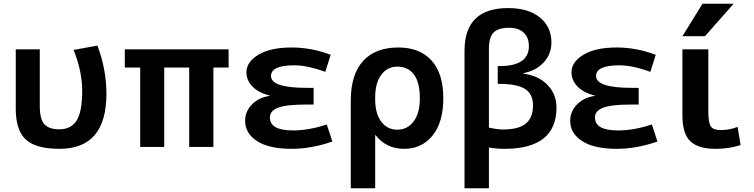

<svg xmlns="http://www.w3.org/2000/svg" viewBox="-20 -783 4015 1023"><path d="M547 -283Q547 10 297 10Q171 10 117.5 -39.5Q64 -89 64 -203V-520H192V-217Q192 -149 216 -121.5Q240 -94 297 -94Q358 -94 388 -140.5Q418 -187 418 -300Q418 -403 372 -517L499 -540Q547 -414 547 -283Z M988 -423H855V0H727V-423H645V-520H1198V-423H1117V0H988Z M1417 -274Q1357 -289 1325 -322Q1293 -355 1293 -398Q1293 -453 1357 -491.5Q1421 -530 1534 -530Q1639 -530 1742 -491L1713 -400Q1619 -435 1548 -435Q1424 -435 1424 -378Q1424 -315 1613 -315H1651V-226H1613Q1504 -226 1461 -209Q1418 -192 1418 -157Q1418 -88 1541 -88Q1626 -88 1721 -120L1751 -29Q1639 10 1534 10Q1414 10 1350 -31Q1286 -72 1286 -140Q1286 -189 1322.5 -226.5Q1359 -264 1417 -272Z M1849 220V-247Q1849 -386 1914.5 -458Q1980 -530 2102 -530Q2217 -530 2279.5 -460.5Q2342 -391 2342 -260Q2342 -131 2284.5 -60.5Q2227 10 2134 10Q2038 10 1981 -63H1979V220ZM2217 -260Q2217 -344 2185.5 -386Q2154 -428 2097 -428Q2044 -428 2011.5 -384.5Q1979 -341 1979 -265V-255Q1979 -177 2011.5 -134.5Q2044 -92 2097 -92Q2150 -92 2183.5 -135.5Q2217 -179 2217 -260Z M2660 -93Q2743 -93 2781.5 -124.5Q2820 -156 2820 -222Q2820 -281 2778 -308.5Q2736 -336 2642 -336H2632V-431H2642Q2798 -431 2798 -537Q2798 -583 2770.5 -609Q2743 -635 2693 -635Q2634 -635 2609.5 -609.5Q2585 -584 2585 -523V-103Q2632 -93 2660 -93ZM2585 3V220H2455V-512Q2455 -740 2687 -740Q2795 -740 2856.5 -690Q2918 -640 2918 -557Q2918 -495 2877 -450.5Q2836 -406 2768 -393V-391Q2850 -380 2897.5 -330.5Q2945 -281 2945 -210Q2945 10 2668 10Q2627 10 2585 3Z M3149 -274Q3089 -289 3057 -322Q3025 -355 3025 -398Q3025 -453 3089 -491.5Q3153 -530 3266 -530Q3371 -530 3474 -491L3445 -400Q3351 -435 3280 -435Q3156 -435 3156 -378Q3156 -315 3345 -315H3383V-226H3345Q3236 -226 3193 -209Q3150 -192 3150 -157Q3150 -88 3273 -88Q3358 -88 3453 -120L3483 -29Q3371 10 3266 10Q3146 10 3082 -31Q3018 -72 3018 -140Q3018 -189 3054.5 -226.5Q3091 -264 3149 -272Z M3754 -520V-190Q3754 -129 3767.5 -109.5Q3781 -90 3820 -90Q3868 -90 3910 -107L3926 -10Q3864 10 3793 10Q3699 10 3657.5 -31Q3616 -72 3616 -167V-520ZM3723 -763H3889L3736 -590H3616Z"/></svg>

Font: Mplus 1p Bold
Style: Bold
Weight: 700
Version: Version 1.061